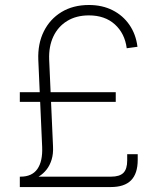

<svg xmlns="http://www.w3.org/2000/svg" viewBox="-20 -756 642 776"><path d="M63 -22V-42Q109.4 -42 131.1 -73Q152.8 -104 150.4 -162.1L134.8 -514.2Q132.3 -579.1 157 -628.9Q181.6 -678.7 228.5 -707.3Q275.4 -735.8 339.4 -735.8Q393.1 -735.8 434.8 -714.8Q476.6 -693.8 502.9 -655.8Q529.3 -617.7 535.6 -566.9L492.2 -561Q484.4 -621.1 444.1 -657.5Q403.8 -693.8 339.4 -693.8Q288.1 -693.8 251.2 -671.1Q214.4 -648.4 195.6 -608.4Q176.8 -568.4 178.7 -515.6L194.3 -164.1Q195.8 -134.3 188.7 -111.1Q181.6 -87.9 168.5 -71Q155.3 -54.2 138.2 -43.5Q121.1 -32.7 101.8 -27.3Q82.5 -22 63 -22ZM60.1 0V-42H428.7Q463.4 -42 478.8 -57.4Q494.1 -72.8 494.1 -107.4V-132.8H536.6V-109.9Q536.6 -54.7 509.8 -27.3Q482.9 0 427.7 0ZM60.1 -344.2V-383.3H447.8V-344.2Z"/></svg>

Font: Inter ExtraLight
Style: Regular
Weight: 250
Designer: Rasmus Andersson
Foundry: rsms
Version: Version 4.001;git-66647c0bb